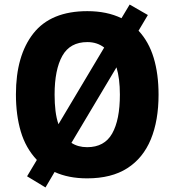

<svg xmlns="http://www.w3.org/2000/svg" viewBox="-20 -774 767 844"><path d="M677 -358Q677 -244 643 -161.5Q609 -79 539.5 -34.5Q470 10 363 10Q281 10 220 -18L180 50L99 1L142 -71Q93 -123 71.5 -195.5Q50 -268 50 -359Q50 -530 127 -627.5Q204 -725 364 -725Q450 -725 514 -694L550 -754L630 -708L589 -639Q634 -591 655.5 -520Q677 -449 677 -358ZM220 -358Q220 -319 224 -286.5Q228 -254 237 -228L438 -565Q407 -589 364 -589Q288 -589 254 -528.5Q220 -468 220 -358ZM507 -358Q507 -429 492 -478L294 -146Q323 -127 363 -127Q439 -127 473 -187Q507 -247 507 -358Z"/></svg>

Font: Noto Sans Devanagari SemiCondensed ExtraBold
Style: Regular
Weight: 800
Width: 4
Designer: Jelle Bosma - Monotype Design Team
Foundry: Monotype Imaging Inc.
Version: Version 2.004; ttfautohint (v1.8.4.7-5d5b)